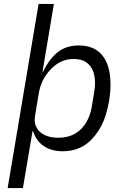

<svg xmlns="http://www.w3.org/2000/svg" viewBox="-20 -760 640 980"><path d="M177 -740H255L197 -394H200Q232 -460 275 -494Q318 -528 383 -528Q461 -528 502.5 -477Q544 -426 544 -328Q544 -251 519.5 -172.5Q495 -94 440 -41Q385 12 300 12Q243 12 204 -14Q165 -40 149 -90H146L97 200H19ZM449 -219 461 -291Q465 -315 465 -336Q465 -395 437 -427Q409 -459 356 -459Q286 -459 235 -402Q189 -351 178 -284L159 -170Q157 -156 157 -150Q157 -107 190 -82Q223 -57 277 -57Q349 -57 393 -100.5Q437 -144 449 -219Z"/></svg>

Font: iA Writer Duo S
Style: Italic
Weight: 400
Italic angle: -9.5°
Designer: Mike Abbink, Paul van der Laan, Pieter van Rosmalen, Oliver Reichenstein
Foundry: Bold Monday and Information Architects Inc.
Version: Version 2.000